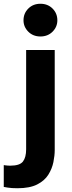

<svg xmlns="http://www.w3.org/2000/svg" viewBox="-62 -796 383 1021"><path d="M153 -602Q114 -602 88.5 -627.5Q63 -653 63 -688Q63 -725 88.5 -750.5Q114 -776 153 -776Q192 -776 217.5 -750.5Q243 -725 243 -688Q243 -653 217.5 -627.5Q192 -602 153 -602ZM31 205Q-1 205 -21.5 201.5Q-42 198 -42 198V82Q-42 82 -31 83.5Q-20 85 -7 85Q43 85 60 63Q77 41 77 -2V-530H229V2Q229 31 222 66Q215 101 195 133Q175 165 135.5 185Q96 205 31 205Z"/></svg>

Font: Be Vietnam Pro
Style: Bold
Weight: 700
Designer: Lam Bao, Tony Le, Vietanh Nguyen
Foundry: Yellow Type Foundry
Version: Version 1.002; ttfautohint (v1.8.3)